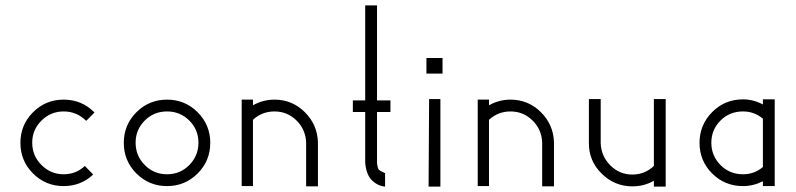

<svg xmlns="http://www.w3.org/2000/svg" viewBox="-20 -695 2965 715"><path d="M217 -324Q285 -324 332 -276L301 -245Q266 -280 217 -280Q169 -280 134.5 -246Q100 -212 100 -163.5Q100 -115 134.5 -80.5Q169 -46 217 -46Q263 -46 296 -77L327 -45Q281 -2 217 -2Q150 -2 103 -49Q56 -96 56 -163Q56 -230 103 -277Q150 -324 217 -324Z M488 -277Q535 -324 602 -324Q669 -324 716 -277Q763 -230 763 -163Q763 -96 716 -49Q669 -2 602 -2Q535 -2 488 -49Q441 -96 441 -163Q441 -230 488 -277ZM685 -246Q651 -280 602 -280Q553 -280 519 -246Q485 -212 485 -163.5Q485 -115 519 -80.5Q553 -46 602 -46Q651 -46 685 -80.5Q719 -115 719 -163.5Q719 -212 685 -246Z M880 -324H922V-303Q960 -324 1002 -324Q1068 -324 1115 -277.5Q1162 -231 1164 -165V-163V-1H1120V-163V-165Q1118 -213 1084 -246.5Q1050 -280 1002 -280Q956 -280 922 -249V-2H880Z M1340 -675H1384V-321H1434V-278H1384V-89Q1386 -68 1391 -63Q1396 -58 1414 -50V0Q1386 -3 1365 -23.5Q1344 -44 1340 -89V-278H1294V-321H1340Z M1568 -479H1628V-421H1568ZM1578 -326H1620V0H1576Z M1759 -324H1801V-303Q1839 -324 1881 -324Q1947 -324 1994 -277.5Q2041 -231 2043 -165V-163V-1H1999V-163V-165Q1997 -213 1963 -246.5Q1929 -280 1881 -280Q1835 -280 1801 -249V-2H1759Z M2459 0H2415V-22Q2379 -1 2335 -1Q2269 -1 2221 -48Q2173 -95 2173 -161V-163V-326H2217V-163V-161Q2219 -113 2253 -79Q2287 -45 2335 -45Q2381 -45 2415 -77V-326H2459Z M2747 -325Q2785 -325 2821 -306V-325H2865V-2H2821V-20Q2785 -2 2747 -2Q2679 -2 2632 -49Q2585 -96 2585 -163Q2585 -230 2632 -277.5Q2679 -325 2747 -325ZM2747 -280Q2697 -280 2663 -246Q2629 -212 2629 -163.5Q2629 -115 2663 -80.5Q2697 -46 2747 -46Q2789 -46 2821 -73V-253Q2789 -280 2747 -280Z"/></svg>

Font: HiLo-Deco
Style: Deco
Weight: 500
Version: Version 001.000